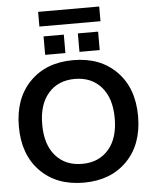

<svg xmlns="http://www.w3.org/2000/svg" viewBox="-66 -1106 931 1171"><g transform="rotate(-5 399.0 -521.0)"><path d="M442 -787V-900H566V-787ZM232 -787V-900H356V-787ZM212 -962V-1052H586V-962ZM133.5 -638.5Q233 -740 399 -740Q565 -740 664.5 -638.5Q764 -537 764 -365Q764 -193 664.5 -91.5Q565 10 399 10Q233 10 133.5 -91.5Q34 -193 34 -365Q34 -537 133.5 -638.5ZM237 -173.5Q297 -105 399 -105Q501 -105 561 -173.5Q621 -242 621 -365Q621 -488 561 -556.5Q501 -625 399 -625Q297 -625 237 -556.5Q177 -488 177 -365Q177 -242 237 -173.5Z"/></g></svg>

Font: Mplus 1p Bold
Style: Bold
Weight: 700
Version: Version 1.061